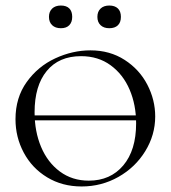

<svg xmlns="http://www.w3.org/2000/svg" viewBox="-20 -662 617 694"><path d="M77 -245H500V-227H77ZM36 -231Q36 -309 76.5 -365.5Q117 -422 179.5 -451Q242 -480 307 -480Q377 -480 430.5 -445.5Q484 -411 512.5 -356Q541 -301 541 -241Q541 -174 505 -115.5Q469 -57 408 -22.5Q347 12 275 12Q205 12 150.5 -21Q96 -54 66 -110Q36 -166 36 -231ZM472 -216Q472 -283 448.5 -338Q425 -393 380 -426Q335 -459 273 -459Q193 -459 149 -405.5Q105 -352 105 -256Q105 -187 128.5 -131Q152 -75 196.5 -42Q241 -9 301 -9Q379 -9 425.5 -64Q472 -119 472 -216ZM157 -601Q157 -620 168.5 -631Q180 -642 200 -642Q220 -642 230.5 -631.5Q241 -621 241 -601Q241 -582 230.5 -571Q220 -560 200 -560Q180 -560 168.5 -571Q157 -582 157 -601ZM332 -601Q332 -620 343.5 -631Q355 -642 375 -642Q395 -642 406 -631.5Q417 -621 417 -601Q417 -581 406 -570.5Q395 -560 375 -560Q355 -560 343.5 -571Q332 -582 332 -601Z"/></svg>

Font: Cormorant SC
Style: Regular
Weight: 400
Designer: Christian Thalmann (Catharsis Fonts)
Foundry: Catharsis Fonts
Version: Version 4.000